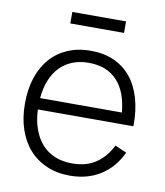

<svg xmlns="http://www.w3.org/2000/svg" viewBox="-82 -780 743 864"><g transform="rotate(10 289.5 -348.0)"><path d="M178.5 -712.5H424V-660H178.5ZM294.5 -41Q360.5 -41 404 -70.8Q447.5 -100.5 474 -154L527 -131Q494 -60 434.2 -22.5Q374.5 15 294.5 15Q236.5 15 189.5 -5Q142.5 -25 109.2 -62Q76 -99 58 -151.8Q40 -204.5 40 -270Q40 -336 57.5 -388.8Q75 -441.5 107.8 -478.5Q140.5 -515.5 187 -535.2Q233.5 -555 291.5 -555Q351 -555 397.2 -534.5Q443.5 -514 475.2 -475.2Q507 -436.5 523.2 -380.5Q539.5 -324.5 538.5 -253.5H102Q104 -203.5 118.2 -164Q132.5 -124.5 157.2 -97Q182 -69.5 216.8 -55.2Q251.5 -41 294.5 -41ZM476.5 -305.5Q468.5 -400 421.2 -450Q374 -500 291.5 -500Q250.5 -500 217.2 -486.8Q184 -473.5 160 -448.5Q136 -423.5 121.5 -387.5Q107 -351.5 103 -305.5Z"/></g></svg>

Font: Vela Sans Light
Style: Regular
Weight: 300
Designer: Principal design: Mikhail Sharanda - project Manrope.
Design modification: Ravid Balaliev
Foundry: Mikhail Sharanda
Version: Version 1.001